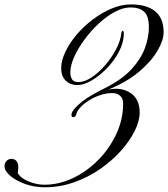

<svg xmlns="http://www.w3.org/2000/svg" viewBox="-59 -708 740 845"><path d="M138.2 116.2Q91.8 116.2 51.3 101.6Q10.7 86.9 -14.2 65.4Q-39.1 43.9 -39.1 23.9Q-39.1 9.8 -30.5 0.5Q-22 -8.8 -8.3 -8.8Q4.9 -8.8 13.2 0.5Q21.5 9.8 21.5 27.8Q21.5 40.5 19 53.7Q33.7 77.6 68.8 91.3Q104 105 135.7 105Q201.2 105 263.2 75.2Q325.2 45.4 374.8 -5.4Q424.3 -56.2 453.6 -119.9Q482.9 -183.6 482.9 -251.5Q482.9 -274.4 469.7 -286.4Q456.5 -298.3 435.1 -298.3Q393.1 -298.3 349.4 -275.9Q305.7 -253.4 283.7 -221.2Q280.3 -216.3 279.1 -212.2Q277.8 -208 275.9 -202.6Q272.5 -192.4 263.2 -192.4Q255.4 -192.4 255.4 -202.6Q255.4 -208.5 259.8 -216.6Q264.2 -224.6 269 -230Q285.6 -247.6 302.5 -261Q319.3 -274.4 344.2 -288.8Q369.1 -303.2 408.7 -323.2Q479.5 -359.4 520.5 -404.3Q561.5 -449.2 578.9 -496.8Q596.2 -544.4 596.2 -587.4Q596.2 -638.2 575 -656.7Q553.7 -675.3 516.1 -675.3Q482.4 -675.3 445.8 -655.5Q409.2 -635.7 374.5 -603.3Q339.8 -570.8 311.8 -532.5Q283.7 -494.1 267.1 -456.5Q250.5 -418.9 250.5 -389.2Q250.5 -371.1 258.1 -358.9Q265.6 -346.7 286.1 -346.7Q312.5 -346.7 343.8 -367.2Q375 -387.7 403.6 -420.7Q432.1 -453.6 451.9 -491.2Q471.7 -528.8 475.1 -563Q477.1 -572.3 481 -572.3Q485.8 -572.3 485.8 -561Q485.8 -521 464.6 -480.7Q443.4 -440.4 410.9 -407Q378.4 -373.5 343.8 -353.5Q309.1 -333.5 281.7 -333.5Q251.5 -333.5 231 -352.3Q210.4 -371.1 210.4 -408.2Q210.4 -441.9 228.8 -480.2Q247.1 -518.6 278.3 -555.4Q309.6 -592.3 349.4 -622.3Q389.2 -652.3 432.4 -670.4Q475.6 -688.5 517.6 -688.5Q586.9 -688.5 624 -658.2Q661.1 -627.9 661.1 -565.9Q661.1 -530.8 634 -484.4Q606.9 -438 553.2 -392.6Q499.5 -347.2 418.5 -314Q476.6 -325.2 516.1 -298.3Q555.7 -271.5 555.7 -212.4Q555.7 -175.8 533.9 -131.8Q512.2 -87.9 473.1 -44.2Q434.1 -0.5 381.6 35.9Q329.1 72.3 267.1 94.2Q205.1 116.2 138.2 116.2Z"/></svg>

Font: Pinyon Script
Style: Regular
Weight: 400
Designer: Nicole Fally, Eben Sorkin
Foundry: Sorkin Type Co.
Version: Version 1.008; ttfautohint (v1.8.4.7-5d5b)